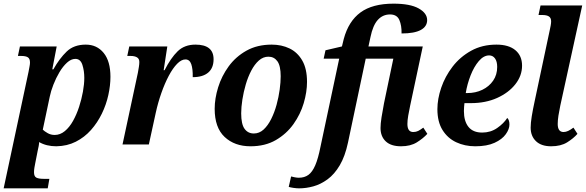

<svg xmlns="http://www.w3.org/2000/svg" viewBox="-47 -790 3206 1050"><path d="M109 -397Q112 -414 114.5 -426.5Q117 -439 117 -448Q117 -469 105.5 -476.5Q94 -484 69 -484H51L62 -536H263L239 -411H245Q278 -470 317.5 -508Q357 -546 422 -546Q483 -546 520 -500.5Q557 -455 557 -370Q557 -323 545.5 -270.5Q534 -218 510 -168.5Q486 -119 450.5 -79Q415 -39 367.5 -15Q320 9 261 10Q207 10 167 -13Q167 -5 164.5 9Q162 23 159 35L146 101Q143 115 141 128Q139 141 139 152Q139 175 152 181.5Q165 188 191 188H223L214 240H-27ZM252 -52Q282 -52 307.5 -73Q333 -94 352.5 -129Q372 -164 385.5 -205.5Q399 -247 406.5 -288.5Q414 -330 414 -364Q414 -403 403.5 -435.5Q393 -468 365 -468Q342 -468 319.5 -447.5Q297 -427 278 -395Q259 -363 245 -327Q231 -291 225 -261L187 -81Q196 -72 213.5 -62Q231 -52 252 -52Z M707 -392Q710 -409 712.5 -424Q715 -439 715 -451Q715 -469 702 -476.5Q689 -484 668 -484H649L660 -536H868L848 -406H853Q887 -473 924.5 -509.5Q962 -546 1022 -546Q1121 -546 1121 -466Q1121 -418 1091.5 -393Q1062 -368 1007 -368Q1008 -413 999 -439Q990 -465 967 -465Q945 -465 921.5 -441Q898 -417 876 -375.5Q854 -334 835.5 -281.5Q817 -229 805 -174L767 0H623Z M1323 10Q1236 10 1181.5 -41Q1127 -92 1127 -195Q1127 -251 1146 -312.5Q1165 -374 1203.5 -427Q1242 -480 1301 -513Q1360 -546 1439 -546Q1493 -546 1536.5 -525Q1580 -504 1606 -459Q1632 -414 1632 -342Q1632 -287 1614 -226Q1596 -165 1558 -111.5Q1520 -58 1461.5 -24Q1403 10 1323 10ZM1341 -60Q1371 -60 1394.5 -81.5Q1418 -103 1436 -139Q1454 -175 1465.5 -217Q1477 -259 1482.5 -300Q1488 -341 1488 -373Q1488 -430 1470 -455Q1452 -480 1421 -480Q1392 -480 1368.5 -459Q1345 -438 1327 -403.5Q1309 -369 1297 -328Q1285 -287 1278.5 -245.5Q1272 -204 1272 -170Q1272 -111 1290.5 -85.5Q1309 -60 1341 -60Z M1589 240Q1575 240 1558 237.5Q1541 235 1532 232L1545 175Q1552 177 1564.5 179.5Q1577 182 1587 182Q1618 182 1639.5 166.5Q1661 151 1677 114Q1693 77 1706 11L1808 -469H1723L1733 -515L1823 -536L1833 -577Q1859 -674 1924.5 -722Q1990 -770 2105 -770Q2196 -770 2242.5 -744Q2289 -718 2289 -680Q2289 -645 2254 -626Q2219 -607 2149 -607Q2150 -650 2137 -680.5Q2124 -711 2086 -711Q2046 -711 2019 -681Q1992 -651 1979 -587L1968 -536H2265L2196 -212Q2190 -184 2185.5 -158Q2181 -132 2181 -112Q2181 -68 2213 -68Q2228 -68 2240 -74Q2252 -80 2268 -92L2290 -58Q2267 -33 2232.5 -11.5Q2198 10 2146 10Q2091 10 2062.5 -17Q2034 -44 2034 -90Q2034 -113 2039.5 -148.5Q2045 -184 2053 -225L2104 -469H1953L1856 -10Q1840 65 1811 114Q1782 163 1744.5 190.5Q1707 218 1667 229Q1627 240 1589 240Z M2552 10Q2495 10 2448 -12Q2401 -34 2373 -79Q2345 -124 2345 -193Q2345 -249 2366 -310.5Q2387 -372 2428 -425.5Q2469 -479 2529.5 -512.5Q2590 -546 2668 -546Q2735 -546 2771.5 -515.5Q2808 -485 2808 -431Q2808 -376 2771.5 -329.5Q2735 -283 2672 -254.5Q2609 -226 2528 -226H2493Q2492 -216 2491 -205Q2490 -194 2490 -183Q2490 -127 2515 -96Q2540 -65 2590 -65Q2636 -65 2672 -90Q2708 -115 2727 -145Q2739 -134 2739 -109Q2739 -84 2719 -56Q2699 -28 2657.5 -9Q2616 10 2552 10ZM2508 -281Q2554 -281 2591 -299Q2628 -317 2650 -349Q2672 -381 2672 -424Q2672 -454 2660 -470.5Q2648 -487 2628 -487Q2598 -487 2571.5 -456Q2545 -425 2526.5 -377.5Q2508 -330 2500 -281Z M2967 10Q2913 10 2884 -18Q2855 -46 2855 -92Q2855 -117 2861 -154Q2867 -191 2877 -237L2959 -623Q2962 -636 2964.5 -650Q2967 -664 2967 -673Q2967 -692 2955 -700Q2943 -708 2918 -708H2898L2909 -760H3137L3017 -212Q3011 -184 3007 -158Q3003 -132 3003 -112Q3003 -68 3035 -68Q3047 -68 3060 -74Q3073 -80 3089 -92L3111 -58Q3089 -33 3054.5 -11.5Q3020 10 2967 10Z"/></svg>

Font: Noto Serif SemiCondensed
Style: Bold Italic
Weight: 700
Width: 4
Italic angle: -12°
Designer: Monotype Design Team
Foundry: Monotype Imaging Inc.
Version: Version 2.014